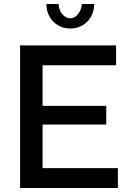

<svg xmlns="http://www.w3.org/2000/svg" viewBox="-20 -936 643 956"><path d="M388 -916C384 -875 359 -845 330 -845C299 -845 272 -878 272 -916H211C211 -846 262 -794 330 -794C398 -794 449 -846 449 -916ZM567 -99H192V-316H509V-409H192V-611H558V-710H80V0H567Z"/></svg>

Font: FIGSv2-sans-serif SemiBold
Style: Regular
Weight: 600
Designer: Matt McInerney, Pablo Impallari, Rodrigo Fuenzalida,Mirko Velimirovic
Foundry: Matt McInerney, Pablo Impallari, Rodrigo Fuenzalida
Version: Version 4.021;hotconv 1.0.109;makeotfexe 2.5.65596